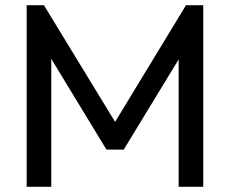

<svg xmlns="http://www.w3.org/2000/svg" viewBox="-20 -714 879 734"><path d="M82 0H176V-489L387 -142H453L663 -487V0H757V-694H691L420 -248L148 -694H82Z"/></svg>

Font: MV Cash
Style: Regular
Weight: 400
Designer: Rodrigo Fuenzalida
Foundry: fragTYPE
Version: Version 1.100;Glyphs 3.1.2 (3151)